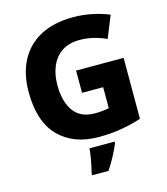

<svg xmlns="http://www.w3.org/2000/svg" viewBox="-134 -827 1001 1151"><g transform="rotate(-15 366.0 -251.5)"><path d="M363 -410H658V-32Q602 -13 536 -1.5Q470 10 393 10Q236 10 145.5 -82.5Q55 -175 55 -359Q55 -471 98 -553Q141 -635 224.5 -679.5Q308 -724 429 -724Q490 -724 547.5 -711.5Q605 -699 650 -680L595 -544Q559 -561 517 -571.5Q475 -582 429 -582Q364 -582 320 -552.5Q276 -523 254 -471.5Q232 -420 232 -355Q232 -252 275 -192.5Q318 -133 406 -133Q431 -133 454 -135.5Q477 -138 494 -142V-272H363ZM476 71Q460 108 441 144.5Q422 181 395 221H294V207Q302 177 310 134Q318 91 320 61H476Z"/></g></svg>

Font: Noto Sans Thaana ExtraBold
Style: Regular
Weight: 800
Designer: David Williams
Foundry: Google Inc.
Version: Version 3.001; ttfautohint (v1.8.4.7-5d5b)